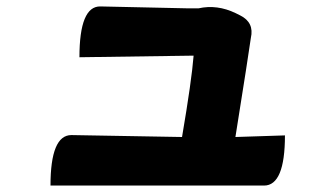

<svg xmlns="http://www.w3.org/2000/svg" viewBox="-20 -547 1040 597"><path d="M727 -499Q771 -477 760 -429Q753 -378 712 -121L866 -126Q866 30 801 30H137Q137 -127 202 -127L546 -121Q576 -297 582 -374L227 -369Q227 -528 292 -527L567 -521H597Q655 -534 713 -506Z"/></svg>

Font: Swei Half Moon CJK SC
Style: Black
Weight: 900
Version: Version 2.071